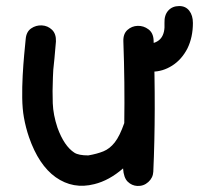

<svg xmlns="http://www.w3.org/2000/svg" viewBox="-20 -615 658 635"><path d="M434 0Q455 1 470.5 -13Q486 -27 487 -47Q496 -246 488 -482Q487 -506 471 -518Q455 -530 435.5 -529.5Q416 -529 401.5 -516Q387 -503 388 -478Q393 -341 391 -208Q376 -165 359.5 -144Q343 -123 322 -114.5Q301 -106 272 -101Q240 -101 226 -110Q192 -132 170 -193Q156 -235 154.5 -273.5Q153 -312 155 -359Q155 -379 160 -421Q164 -463 165 -478Q166 -503 152 -516.5Q138 -530 118.5 -531Q99 -532 83 -521Q67 -510 65 -486Q63 -466 60 -434Q57 -402 55 -364.5Q53 -327 53.5 -291Q54 -255 59 -227Q65 -193 76 -161Q108 -69 164 -29Q222 12 292 -6Q341 -18 387 -58Q389 -27 402.5 -14Q416 -1 434 0ZM483 -378Q518 -378 549.5 -398Q581 -418 600 -455Q618 -492 618 -539Q618 -564 606 -579.5Q594 -595 573 -595Q550 -595 536.5 -580Q523 -565 524 -539Q528 -474 471 -470Q454 -468 442 -455.5Q430 -443 430 -426Q430 -404 444 -391Q458 -378 483 -378Z"/></svg>

Font: Balsamiq Sans
Style: Regular
Weight: 400
Designer: Michael Angeles
Foundry: Balsamiq SRL
Version: Version 1.020; ttfautohint (v1.8.4.7-5d5b);gftools[0.9.26]